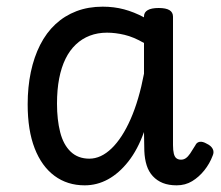

<svg xmlns="http://www.w3.org/2000/svg" viewBox="-20 -539 662 576"><path d="M234 17Q182 17 143.5 -11.5Q105 -40 84 -94Q63 -148 63 -226Q63 -278 72.5 -323Q82 -368 100.5 -404.5Q119 -441 146.5 -466.5Q174 -492 209.5 -505.5Q245 -519 288 -519Q322 -519 352 -511Q382 -503 412 -487V-490Q412 -502 423 -508.5Q434 -515 456 -515Q478 -515 488.5 -508.5Q499 -502 499 -489V-104Q499 -88 501.5 -78Q504 -68 509.5 -64Q515 -60 523 -60Q531 -60 537.5 -64.5Q544 -69 550.5 -78.5Q557 -88 566 -103Q570 -112 579 -113.5Q588 -115 600 -108Q613 -102 618 -92.5Q623 -83 618 -72Q609 -48 593 -28Q577 -8 556.5 4.5Q536 17 510 17Q486 17 468.5 10Q451 3 438.5 -10.5Q426 -24 420 -43Q414 -62 413 -86Q413 -99 412.5 -113.5Q412 -128 412 -143Q393 -90 365 -54.5Q337 -19 304 -1Q271 17 234 17ZM151 -228Q151 -180 160.5 -142.5Q170 -105 192 -84Q214 -63 248 -63Q283 -63 315 -94Q347 -125 372 -182Q397 -239 412 -318V-410Q381 -428 353.5 -434.5Q326 -441 301 -441Q273 -441 249.5 -432Q226 -423 207.5 -405.5Q189 -388 176.5 -362.5Q164 -337 157.5 -303.5Q151 -270 151 -228Z"/></svg>

Font: Playwrite AT
Style: Regular
Weight: 400
Designer: Veronika Burian, José Scaglione
Foundry: TypeTogether
Version: Version 1.002